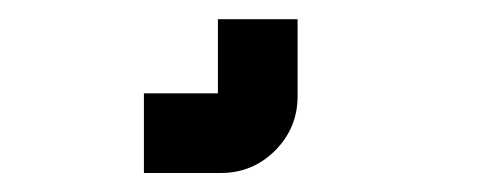

<svg xmlns="http://www.w3.org/2000/svg" viewBox="-20 20 500 200"><path d="M290 120.1Q290 153.3 266.6 176.8Q243.2 200.2 210 200.2H129.9V117.2H207V40H290Z"/></svg>

Font: Laconic
Style: Shadow
Weight: 900
Width: 6
Designer: Robby Woodard
Version: Version 1.000